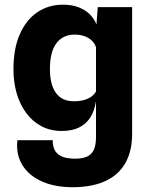

<svg xmlns="http://www.w3.org/2000/svg" viewBox="-20 -576 640 821"><path d="M298 224.5Q217 225.5 160 200.2Q103 175 75.2 129Q47.5 83 54.5 23.5H205.5Q205 46 213 63.8Q221 81.5 242 92Q263 102.5 301 102.5Q336 102.5 355.2 92.2Q374.5 82 382.5 61.5Q390.5 41 390.5 10.5V-143Q383.5 -99.5 364.8 -71.5Q346 -43.5 316 -29.8Q286 -16 244.5 -16Q195 -16 156.8 -36.5Q118.5 -57 91.8 -93.2Q65 -129.5 51.2 -177.2Q37.5 -225 37.5 -279.5Q37.5 -368 64.8 -429.8Q92 -491.5 139.8 -523.8Q187.5 -556 249 -556Q288.5 -556 317.2 -544.5Q346 -533 365 -513.8Q384 -494.5 392.5 -471L398 -545.5H545V-4Q545 69 517 119.5Q489 170 434.2 196.5Q379.5 223 298 224.5ZM296 -143Q321.5 -143 340.8 -148.8Q360 -154.5 372.5 -164.2Q385 -174 390.5 -185V-374Q385.5 -389.5 373.5 -401.5Q361.5 -413.5 342.8 -420.8Q324 -428 299.5 -428Q249.5 -428 221.5 -391.5Q193.5 -355 193.5 -280Q193.5 -215 219 -179Q244.5 -143 296 -143Z"/></svg>

Font: Spline Sans
Style: Regular
Weight: 400
Designer: Eben Sorkin, Mirko Velimirovic
Foundry: Sorkin Type
Version: Version 1.001